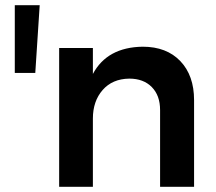

<svg xmlns="http://www.w3.org/2000/svg" viewBox="-20 -720 833 740"><path d="M37 -700H133L116 -439H37ZM728 -334V0H597V-296Q597 -352 565 -384.5Q533 -417 478 -417Q413 -416 375.5 -373Q338 -330 338 -263V0H208V-535H338V-435Q393 -538 530 -540Q622 -540 675 -484.5Q728 -429 728 -334Z"/></svg>

Font: Montserrat arm2 Medium
Style: Regular
Weight: 500
Designer: Julieta Ulanovsky
Foundry: Julieta Ulanovsky
Version: Version 6.000